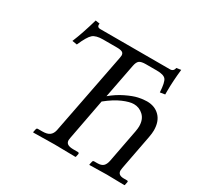

<svg xmlns="http://www.w3.org/2000/svg" viewBox="-146 -841 1034 1009"><g transform="rotate(30 371.0 -336.0)"><path d="M368.2 -566.9Q370.1 -577.1 370.1 -581.1Q370.1 -595.2 360.1 -600.6Q350.1 -606 327.1 -606H243.2Q201.2 -606 182.1 -589.8Q163.1 -573.7 137.2 -514.2L107.9 -519Q133.8 -581.1 160.2 -672.9L186 -668.9Q185.1 -668 185.1 -662.1Q185.1 -646 203.1 -646H626Q647.9 -646 651.9 -668.9L679.2 -672.9Q670.9 -599.6 670.9 -539.1V-519L641.1 -514.2Q637.7 -573.7 624.8 -589.8Q611.8 -606 569.8 -606H503.9Q476.1 -606 464.6 -597.7Q453.1 -589.4 448.2 -564L408.2 -356.9Q444.8 -387.7 486.1 -407.7Q527.3 -427.7 555.7 -433.8Q584 -439.9 606.9 -439.9Q654.8 -439.9 684.3 -409.9Q713.9 -379.9 713.9 -325.2Q713.9 -308.1 709 -282.2L668.9 -71.8Q667 -60.1 667 -56.2Q667 -27.8 703.1 -27.8H722.2Q730.5 -27.8 729 -20L725.1 -1L723.1 1Q655.3 -1 616.2 -1L512.2 1L509.8 -1L514.2 -20Q515.6 -27.8 522.9 -27.8H542Q566.4 -27.8 577.9 -38.3Q589.4 -48.8 594.2 -71.8L632.8 -273.9Q636.2 -293.5 636.2 -305.2Q636.2 -347.2 611.8 -370.1Q587.4 -393.1 554.2 -393.1Q528.8 -393.1 488.3 -375.7Q447.8 -358.4 399.9 -319.8L353 -71.8Q351.1 -62 351.1 -58.1Q351.1 -42.5 362.1 -35.2Q373 -27.8 397.9 -27.8H424.8Q428.2 -27.8 430.4 -25.6Q432.6 -23.4 432.1 -20L428.2 -1L425.8 1Q337.9 -1 298.8 -1L170.9 1L168.9 -1L172.9 -20Q174.3 -27.8 182.1 -27.8H208Q238.3 -27.8 252.7 -38.8Q267.1 -49.8 272 -71.8Z"/></g></svg>

Font: Linux Libertine G
Style: Italic
Weight: 400
Italic angle: -12°
Designer: Philipp H. Poll
Foundry: Philipp H. Poll
Version: Version 5.1.3